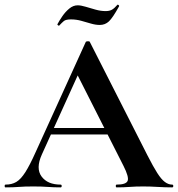

<svg xmlns="http://www.w3.org/2000/svg" viewBox="-28 -811 770 831"><path d="M171 -229 186 -257H474L481 -229ZM717 -12Q722 -12 722 -6Q722 0 717 0Q687 0 654.5 -2Q622 -4 592 -4Q558 -4 533 -2Q508 0 477 0Q473 0 473 -6Q473 -12 477 -12Q518 -12 524.5 -28.5Q531 -45 506 -94L303 -495L352 -581L153 -142Q126 -82 152 -47Q178 -12 234 -12Q239 -12 239 -6Q239 0 234 0Q204 0 179 -2Q154 -4 116 -4Q77 -4 53.5 -2Q30 0 -4 0Q-8 0 -8 -6Q-8 -12 -4 -12Q23 -12 42.5 -23.5Q62 -35 81.5 -65.5Q101 -96 126 -152L343 -629Q344 -632 352 -632.5Q360 -633 361 -629L611 -137Q635 -90 652.5 -62.5Q670 -35 685.5 -23.5Q701 -12 717 -12ZM429 -763Q446 -763 456.5 -769Q467 -775 480 -790Q482 -792 485.5 -789Q489 -786 487 -783Q460 -734 443.5 -718.5Q427 -703 404 -703Q386 -703 365.5 -709Q345 -715 323.5 -721Q302 -727 279 -727Q257 -727 248.5 -720Q240 -713 228 -700Q226 -699 222.5 -702Q219 -705 221 -707Q229 -722 242 -741Q255 -760 272 -774Q289 -788 308 -788Q322 -788 342 -782Q362 -776 385 -769.5Q408 -763 429 -763Z"/></svg>

Font: Cormorant Infant Light
Style: Bold
Weight: 700
Version: Version 4.001